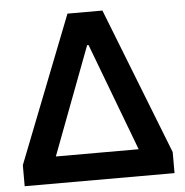

<svg xmlns="http://www.w3.org/2000/svg" viewBox="-51 -749 768 799"><g transform="rotate(-5 333.0 -350.0)"><path d="M20 -88 260 -700H406L646 -88V0H20ZM506 -112 336 -562H330L160 -112Z"/></g></svg>

Font: Chakra Petch
Style: Bold
Weight: 700
Designer: Katatrad Aksorn Co.,Ltd.
Foundry: Cadson Demak Co.,Ltd.
Version: Version 1.000; ttfautohint (v1.6)